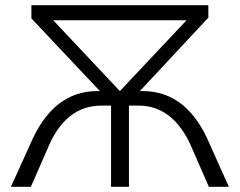

<svg xmlns="http://www.w3.org/2000/svg" viewBox="-20 -720 924 740"><path d="M862 0H785L722 -144Q687 -229 634.5 -271Q582 -313 515 -313H477V0H408V-313H371Q230 -313 162 -144L99 0H22L96 -163Q183 -369 355 -369H365L101 -649V-700H783V-652L519 -369H530Q703 -369 789 -163ZM442 -369 699 -642H185Z"/></svg>

Font: CMG Sans
Style: Regular
Weight: 400
Designer: Julieta Ulanovsky
Foundry: Julieta Ulanovsky
Version: Version 7.200